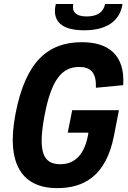

<svg xmlns="http://www.w3.org/2000/svg" viewBox="-20 -960 660 992"><path d="M353 -390.5 330 -274.5H437L434 -257.5C413 -152 359 -111.5 292 -111.5C202.5 -111.5 174 -174.5 211 -367.5C246 -549.5 300.5 -614 389 -614C449 -614 478.5 -584.5 475.5 -506.5L616.5 -520C627 -679.5 536 -742 403.5 -742C227.5 -742 112.5 -642 60.5 -374C8.5 -106 99.5 12 275.5 12C410 12 528 -47.5 569 -259.5L594.5 -390.5ZM358.5 -939.5H268.5C247.5 -852 296.5 -803.5 414.5 -803.5C532 -803.5 600 -852 613 -939.5H523C515.5 -900.5 486.5 -875 428 -875C370 -875 351 -900.5 358.5 -939.5Z"/></svg>

Font: Monaspace Neon
Style: Bold Italic
Weight: 700
Italic angle: -11°
Designer: Riley Cran & the Lettermatic Team
Foundry: Lettermatic
Version: Version 1.200 (Monaspace Neon)